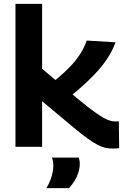

<svg xmlns="http://www.w3.org/2000/svg" viewBox="-20 -760 651 994"><path d="M562 9Q544 9 526.5 5.5Q509 2 487.5 -9Q466 -20 435.5 -41.5Q405 -63 362 -99L198 -236V0H60V-740H198V-404L388 -244Q444 -198 479 -173.5Q514 -149 536.5 -140Q559 -131 578 -131Q581 -131 585.5 -131.5Q590 -132 595 -132L597 7Q590 8 581.5 8.5Q573 9 562 9ZM324 -245 198 -290Q240 -323 276.5 -353.5Q313 -384 343 -415Q373 -446 394.5 -479.5Q416 -513 429 -550L578 -541Q562 -496 533.5 -454Q505 -412 468.5 -374Q432 -336 394.5 -303.5Q357 -271 324 -245ZM220 214Q238 185 247 154Q256 123 256 96Q256 84 254 74Q252 64 249 56H387Q390 63 391.5 70.5Q393 78 393 87Q393 111 385.5 134Q378 157 365.5 177Q353 197 337 214Z"/></svg>

Font: Georama SemiExpanded SemiBold
Style: Regular
Weight: 600
Width: 6
Designer: Jean-Baptiste Levee
Foundry: Production Type
Version: Version 1.001